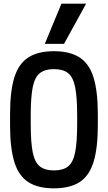

<svg xmlns="http://www.w3.org/2000/svg" viewBox="-20 -1020 590 1050"><path d="M275 10Q188 10 135 -24Q82 -58 58.5 -134Q35 -210 35 -335V-395Q35 -521 58.5 -596.5Q82 -672 135 -706Q188 -740 275 -740Q362 -740 415 -706Q468 -672 491.5 -596.5Q515 -521 515 -395V-335Q515 -210 491.5 -134Q468 -58 415 -24Q362 10 275 10ZM275 -88Q325 -88 352.5 -110Q380 -132 391 -187Q402 -242 402 -343V-388Q402 -488 391 -543Q380 -598 352.5 -620Q325 -642 275 -642Q226 -642 198 -620Q170 -598 159 -543Q148 -488 148 -388V-343Q148 -242 159 -187Q170 -132 198 -110Q226 -88 275 -88ZM330 -780H225L316 -1000H451Z"/></svg>

Font: M PLUS Code Latin SemiExpanded Medium
Style: Regular
Weight: 500
Width: 6
Designer: Coji Morishita
Foundry: UNDERFOREST DESIGN
Version: Version 1.002; ttfautohint (v1.8.3)